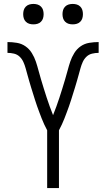

<svg xmlns="http://www.w3.org/2000/svg" viewBox="-20 -957 540 977"><path d="M220 0V-294Q212 -309 205 -324Q198 -339 192 -354.5Q186 -370 180 -386Q174 -402 168.5 -417.5Q163 -433 158 -449Q153 -465 148 -481Q143 -497 138 -513Q133 -529 128.5 -545Q124 -561 119.5 -577Q115 -593 110.5 -609.5Q106 -626 99 -641.5Q92 -657 80 -668.5Q68 -680 51.5 -684Q35 -688 18 -688V-743Q42 -743 66 -739Q90 -735 109.5 -721.5Q129 -708 142 -687Q155 -666 162.5 -643.5Q170 -621 176 -598Q182 -575 189 -552Q196 -529 203 -506Q210 -483 217.5 -460.5Q225 -438 233 -415.5Q241 -393 250 -371Q259 -393 267 -415.5Q275 -438 282.5 -460.5Q290 -483 297 -506Q304 -529 311 -552Q318 -575 324 -598Q330 -621 337.5 -643.5Q345 -666 358 -687Q371 -708 390.5 -721.5Q410 -735 434 -739Q458 -743 482 -743V-688Q465 -688 448.5 -684Q432 -680 420 -668.5Q408 -657 401 -641.5Q394 -626 389.5 -609.5Q385 -593 380.5 -577Q376 -561 371.5 -545Q367 -529 362 -513Q357 -497 352 -481Q347 -465 342 -449Q337 -433 331.5 -417.5Q326 -402 320 -386Q314 -370 308 -354.5Q302 -339 295 -324Q288 -309 280 -294V0ZM350 -833Q339 -833 329 -836Q319 -839 311.5 -846.5Q304 -854 301 -864Q298 -874 298 -885Q298 -896 301 -906Q304 -916 311.5 -923.5Q319 -931 329 -934Q339 -937 350 -937Q361 -937 371 -934Q381 -931 388.5 -923.5Q396 -916 399 -906Q402 -896 402 -885Q402 -874 399 -864Q396 -854 388.5 -846.5Q381 -839 371 -836Q361 -833 350 -833ZM150 -833Q139 -833 129 -836Q119 -839 111.5 -846.5Q104 -854 101 -864Q98 -874 98 -885Q98 -896 101 -906Q104 -916 111.5 -923.5Q119 -931 129 -934Q139 -937 150 -937Q161 -937 171 -934Q181 -931 188.5 -923.5Q196 -916 199 -906Q202 -896 202 -885Q202 -874 199 -864Q196 -854 188.5 -846.5Q181 -839 171 -836Q161 -833 150 -833Z"/></svg>

Font: Iosevka SS18 Light
Style: Regular
Weight: 300
Monospace: yes
Designer: Belleve Invis
Foundry: Belleve Invis
Version: Version 25.1.1; ttfautohint (v1.8.4)